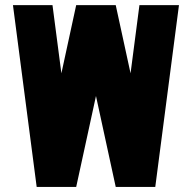

<svg xmlns="http://www.w3.org/2000/svg" viewBox="-20 -739 759 759"><path d="M125 0 31.2 -718.8H187.5L222.7 -449.2L281.2 -718.8H437.5L496.1 -449.2L531.2 -718.8H687.5L593.8 0H437.5L359.4 -359.4L281.2 0Z"/></svg>

Font: Signwood
Style: Regular
Weight: 400
Designer: GGBotNet
Foundry: GGBotNet
Version: 0.95